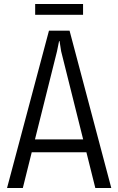

<svg xmlns="http://www.w3.org/2000/svg" viewBox="-20 -937 590 957"><path d="M410.6 -178.2H138.2L93.8 0H15.1L224.1 -784.2H326.7L534.7 0H455.1ZM394.5 -242.2 284.7 -681.6 276.9 -731.9H274.4L264.2 -681.6L154.3 -242.2ZM155.3 -917H394V-863.3H155.3Z"/></svg>

Font: Decalotype Light
Style: Regular
Weight: 300
Designer: Alfredo Marco Pradil
Foundry: Alfredo Marco Pradil
Version: Version 1.0